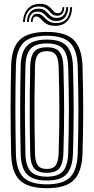

<svg xmlns="http://www.w3.org/2000/svg" viewBox="-20 -976 491 1005"><path d="M225.4 9Q125.8 9 83 -33.2Q40.3 -75.4 38.3 -170.5Q36.8 -238.9 36.1 -296Q35.4 -353.1 35.5 -405.8Q35.6 -458.6 36.3 -513Q36.9 -567.3 38.3 -630.2Q40.3 -725.2 83.1 -767.1Q126 -809 225.4 -809Q323.3 -809 366 -767Q408.7 -725 411.8 -630.2Q413.7 -563.5 414.7 -505.8Q415.7 -448.2 415.6 -394.4Q415.5 -340.5 414.6 -285.9Q413.6 -231.2 411.8 -170.5Q408.6 -76.1 366.4 -33.5Q324.3 9 225.4 9ZM225.4 -11.1Q311.2 -11.1 347.7 -49.1Q384.2 -87.1 386.8 -171.3Q388.6 -232.5 389.6 -287.2Q390.6 -342 390.6 -395.5Q390.6 -449 389.7 -506.2Q388.8 -563.4 386.8 -629.3Q384.2 -713.6 347.5 -751.2Q310.8 -788.9 225.4 -788.9Q137.9 -788.9 101.5 -751Q65 -713.1 63.2 -629.5Q61.7 -561.3 61.1 -504.2Q60.4 -447.1 60.5 -394.4Q60.6 -341.7 61.3 -287.5Q61.9 -233.3 63.2 -171.1Q65 -87.2 101.5 -49.1Q137.9 -11.1 225.4 -11.1ZM225.4 -31.2Q151.8 -31.2 120.9 -64.3Q89.9 -97.3 88.2 -171.5Q86.7 -239.7 86 -296.9Q85.4 -354.1 85.5 -406.5Q85.6 -459 86.2 -513Q86.9 -567.1 88.2 -629.1Q89.7 -703.3 121 -736Q152.2 -768.8 225.4 -768.8Q298.6 -768.8 329 -735.3Q359.4 -701.8 361.9 -628.5Q363.9 -560.7 364.7 -503.6Q365.6 -446.5 365.6 -393.9Q365.6 -341.4 364.6 -287.5Q363.6 -233.6 361.9 -172.1Q359.4 -99.5 329.4 -65.4Q299.4 -31.2 225.4 -31.2ZM225.4 -51.3Q285.2 -51.3 310 -80.4Q334.9 -109.4 336.9 -172.9Q338.7 -237.3 339.7 -292.3Q340.6 -347.2 340.6 -399.4Q340.6 -451.5 339.7 -506.8Q338.8 -562.1 336.9 -627.6Q334.9 -689 311 -718.8Q287.2 -748.7 225.4 -748.7Q164.2 -748.7 139.4 -720Q114.5 -691.3 113.1 -628.5Q111.6 -561.9 111 -505.3Q110.3 -448.8 110.4 -396.2Q110.5 -343.6 111.2 -289.1Q111.8 -234.7 113.1 -172.1Q114.5 -107.2 140.4 -79.3Q166.2 -51.3 225.4 -51.3ZM225.4 -71.5Q177.7 -71.5 158.5 -95.6Q139.2 -119.7 138.1 -172.5Q136.3 -263.3 135.7 -335.5Q135 -407.7 135.8 -476.9Q136.5 -546.1 138.1 -628.1Q139.2 -680.8 158.5 -704.7Q177.8 -728.5 225.4 -728.5Q273.6 -728.5 292.1 -703.3Q310.5 -678 311.9 -626.7Q313.7 -561.3 314.7 -506.2Q315.7 -451.1 315.7 -399.5Q315.7 -347.9 314.8 -293.1Q313.9 -238.4 311.9 -173.6Q310.3 -121.3 291.5 -96.4Q272.8 -71.5 225.4 -71.5ZM225.4 -91.6Q259.5 -91.6 272.5 -111.9Q285.6 -132.2 287 -174.2Q289 -239.8 289.8 -294.7Q290.7 -349.5 290.7 -401Q290.7 -452.5 289.8 -506.9Q289 -561.4 287 -626.1Q285.6 -670.6 271.8 -689.5Q258.1 -708.4 225.4 -708.4Q192.4 -708.4 178.2 -689.9Q164 -671.5 163.1 -627.5Q161.3 -538.8 160.7 -467.1Q160 -395.3 160.7 -325.7Q161.4 -256.2 163.1 -173.1Q164 -131.1 177.4 -111.3Q190.7 -91.6 225.4 -91.6ZM100.1 -861.6Q103.1 -908 127.9 -932.6Q152.8 -957.3 192.9 -955.9Q214.6 -955.2 227.2 -947.9Q239.8 -940.6 247.7 -931.3Q255.5 -921.9 263 -914.8Q270.5 -907.6 282.1 -907.2Q293.6 -906.5 299.9 -914.2Q306.2 -921.9 307.4 -938.6H316.7Q315.7 -916.9 306.5 -905Q297.2 -893.1 278.3 -893.8Q262.9 -894.2 254 -901.2Q245.2 -908.3 237.7 -917.4Q230.2 -926.5 218.9 -933.8Q207.7 -941.1 187.4 -941.9Q152.7 -943.4 132.5 -921.6Q112.3 -899.8 110.3 -861.6ZM120.5 -861.6Q122.9 -896.3 139.4 -914Q155.9 -931.7 183.7 -930.5Q202.3 -929.9 212.8 -922.7Q223.3 -915.5 231.1 -906.3Q238.8 -897.1 248.7 -890Q258.7 -883 276 -882.4Q299.8 -881.6 312.5 -896.3Q325.2 -911 326.9 -938.6H337.3Q336.1 -903.1 319.5 -884.2Q302.8 -865.3 273.3 -866.2Q254.1 -866.6 242.6 -873.8Q231.2 -881 222.8 -890.4Q214.5 -899.8 204.7 -907.1Q194.9 -914.4 178.6 -915.1Q156.8 -916.4 144.5 -902.3Q132.2 -888.1 130.9 -861.6ZM141.1 -861.6Q142.7 -883 151.4 -893.8Q160 -904.7 176.3 -903.8Q190.2 -903.2 199.2 -896Q208.1 -888.9 216.9 -879.6Q225.7 -870.2 238.3 -863.1Q251 -856 272 -855.4Q306.9 -854.3 326.6 -876.1Q346.4 -897.9 347.5 -938.6H357.7Q355.9 -890.9 332.2 -865.4Q308.6 -839.9 266.5 -840.9Q242.8 -841.4 228.4 -848.6Q214.1 -855.8 205.1 -865.1Q196.1 -874.5 188.8 -881.7Q181.4 -889 171.6 -889.6Q161.9 -890.5 156.4 -883.2Q150.9 -875.9 150.6 -861.6Z"/></svg>

Font: Big Shoulders Inline Display SC Thin
Style: Regular
Weight: 100
Designer: Patric King
Foundry: XO Type Co
Version: Version 2.002